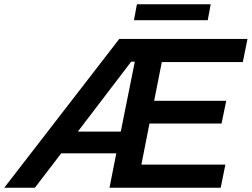

<svg xmlns="http://www.w3.org/2000/svg" viewBox="-79 -883 1184 903"><path d="M-59 0 482 -700H1085L1063 -591H682L646 -409H985L963 -302H624L586 -109H981L959 0H436L468 -162H209L85 0ZM555 -593H538L287 -264H489ZM551 -788 565 -863H912L898 -788Z"/></svg>

Font: Montserrat Thin SemiBold
Style: Italic
Weight: 600
Italic angle: -11.3°
Version: Version 9.000